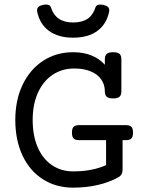

<svg xmlns="http://www.w3.org/2000/svg" viewBox="-20 -822 640 852"><path d="M518.6 -558.6V-417Q518.6 -399.9 510.3 -392.6Q502 -385.3 481.9 -385.3Q461.9 -385.3 453.6 -392.6Q445.3 -399.9 445.3 -417Q445.3 -446.3 429.4 -469.2Q413.6 -492.2 382.8 -505.1Q352.1 -518.1 309.6 -518.1Q255.4 -518.1 213.6 -490.2Q171.9 -462.4 148.4 -410.6Q125 -358.9 125 -289.6Q125 -220.2 147.2 -168.7Q169.4 -117.2 210.2 -89.4Q251 -61.5 304.7 -61.5Q390.1 -61.5 450.7 -89.4V-200.2H330.1Q313.5 -200.2 306.4 -207.8Q299.3 -215.3 299.3 -233.4Q299.3 -251.5 306.4 -259Q313.5 -266.6 330.1 -266.6H539.6Q556.2 -266.6 563.2 -259Q570.3 -251.5 570.3 -233.4Q570.3 -215.3 563.2 -207.8Q556.2 -200.2 539.6 -200.2H523.9V-69.8Q523.9 -45.9 506.3 -36.1Q466.3 -13.2 414.1 -1.2Q361.8 10.7 304.7 10.7Q228.5 10.7 170.2 -26.6Q111.8 -64 79.8 -132.1Q47.9 -200.2 47.9 -289.6Q47.9 -378.4 80.8 -446.8Q113.8 -515.1 172.1 -552.7Q230.5 -590.3 304.7 -590.3Q350.6 -590.3 386 -575.9Q421.4 -561.5 445.3 -534.7V-558.6Q445.3 -575.7 453.6 -583Q461.9 -590.3 481.9 -590.3Q502 -590.3 510.3 -583Q518.6 -575.7 518.6 -558.6ZM464.8 -776.9Q464.8 -772.9 464.4 -770.5Q453.1 -715.3 412.4 -685.1Q371.6 -654.8 304.7 -654.8Q237.8 -654.8 197 -685.1Q156.2 -715.3 145 -770.5Q144.5 -772.9 144.5 -776.9Q144.5 -786.1 150.9 -791.7Q157.2 -797.4 170.9 -800.3Q178.2 -801.8 184.6 -801.8Q201.2 -801.8 205.6 -790Q216.8 -755.4 241.2 -738.8Q265.6 -722.2 304.7 -722.2Q344.2 -722.2 368.7 -738.8Q393.1 -755.4 403.8 -790Q408.2 -801.8 424.8 -801.8Q431.2 -801.8 438.5 -800.3Q452.1 -797.4 458.5 -791.7Q464.8 -786.1 464.8 -776.9Z"/></svg>

Font: Courier Prime
Style: Regular
Weight: 400
Designer: Alan Dague-Greene, Quote-Unquote Apps
Foundry: Quote-Unquote Apps
Version: Version 3.018